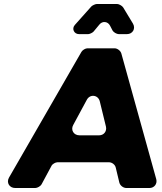

<svg xmlns="http://www.w3.org/2000/svg" viewBox="-20 -942 810 962"><path d="M449 -784 478 -819C493 -838 520 -835 531 -814L544 -789C549 -780 565 -771 575 -771H616C645 -771 661 -799 646 -824L597 -905C592 -913 576 -922 567 -922H465C458 -922 443 -915 438 -910L355 -817C338 -798 351 -771 376 -771H422C429 -771 444 -778 449 -784ZM560 -102 578 -27C582 -12 598 0 613 0H729C753 0 769 -21 763 -44L588 -674C584 -688 568 -700 554 -700H418C408 -700 393 -691 388 -682L25 -52C11 -27 27 0 56 0H157C167 0 183 -9 188 -18L238 -111C242 -120 258 -129 268 -129H526C541 -129 557 -117 560 -102ZM477 -264H378C349 -264 333 -291 347 -316L415 -442C431 -472 472 -467 480 -434L511 -307C516 -284 500 -264 477 -264Z"/></svg>

Font: Trueno
Style: RoundBdIt
Weight: 700
Designer: Julieta Ulanovsky, Jasper
Foundry: Julieta Ulanovsky, Cannot Into Space Fonts
Version: Version 3.001